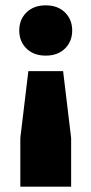

<svg xmlns="http://www.w3.org/2000/svg" viewBox="-20 -516 342 718"><path d="M56 182V0L86 -250H216L246 0V182ZM151 -308Q106 -308 79 -334.5Q52 -361 52 -402Q52 -443 79 -469.5Q106 -496 151 -496Q196 -496 223 -469.5Q250 -443 250 -402Q250 -361 223 -334.5Q196 -308 151 -308Z"/></svg>

Font: Gantari Black
Style: Regular
Weight: 900
Version: Version 1.000